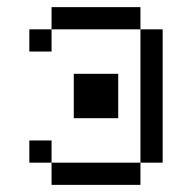

<svg xmlns="http://www.w3.org/2000/svg" viewBox="-20 -520 540 540"><path d="M125 -62.5V0H375V-62.5ZM125 -62.5V-125H62.5V-62.5ZM375 -62.5H437.5Q437.5 -62.5 437.5 -437.5H375Q375 -437.5 375 -62.5ZM187.5 -312.5Q187.5 -312.5 187.5 -187.5H312.5Q312.5 -187.5 312.5 -312.5ZM125 -437.5H62.5V-375H125ZM125 -437.5H375V-500H125Z"/></svg>

Font: Unifont
Style: Regular
Weight: 500
Version: Version 15.1.04